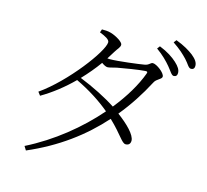

<svg xmlns="http://www.w3.org/2000/svg" viewBox="-120 -946 1240 1148"><g transform="rotate(15 500.0 -372.0)"><path d="M826 -645C848 -619 859 -596 873 -596C886 -596 894 -604 894 -619C894 -639 883 -657 858 -680C834 -702 799 -726 748 -746L735 -729C777 -699 805 -670 826 -645ZM913 -713C937 -688 945 -664 962 -664C975 -664 983 -672 983 -687C983 -708 971 -726 944 -748C919 -767 885 -788 834 -807L821 -790C866 -760 890 -737 913 -713ZM120 39 135 63C317 -15 461 -122 576 -251C657 -174 677 -127 701 -127C720 -127 730 -138 730 -157C729 -193 676 -246 612 -293C671 -365 722 -443 766 -527C778 -552 811 -558 811 -575C811 -598 757 -638 734 -638C719 -638 715 -620 686 -616C659 -611 529 -594 478 -594L463 -595L493 -643C508 -668 522 -678 522 -695C522 -711 478 -738 444 -748C424 -754 404 -754 387 -754L380 -734C416 -720 443 -706 443 -689C443 -633 270 -403 116 -296L132 -275C199 -314 264 -365 322 -423C404 -384 476 -338 537 -287C428 -161 282 -42 120 39ZM340 -441C376 -479 410 -519 440 -561C454 -551 467 -544 477 -544C490 -544 511 -552 532 -556C569 -563 665 -579 702 -581C713 -582 718 -579 713 -567C685 -491 635 -407 569 -325C508 -365 425 -407 340 -441Z"/></g></svg>

Font: Noto Serif HK Light
Style: Regular
Weight: 300
Designer: Ryoko NISHIZUKA 西塚涼子 (kana & ideographs); Frank Grießhammer (Latin, Greek & Cyrillic); Wenlong ZHANG 张文龙 (bopomofo); San
Foundry: Adobe
Version: Version 2.001;hotconv 1.1.0;makeotfexe 2.6.0